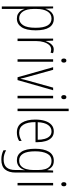

<svg xmlns="http://www.w3.org/2000/svg" viewBox="887 -1687 1041 2855"><g transform="rotate(90 1407.5 -259.5)"><path d="M260 -539Q343 -539 387 -472Q431 -405 431 -270Q431 -129 384 -59.5Q337 10 257 10Q216 10 187.5 -6Q159 -22 141 -47.5Q123 -73 114 -102H111Q112 -85 112.5 -62.5Q113 -40 113 -16V234H76V-529H105L109 -416H111Q122 -449 140.5 -477Q159 -505 188 -522Q217 -539 260 -539ZM256 -505Q187 -505 150 -444.5Q113 -384 113 -284V-239Q113 -137 151 -80.5Q189 -24 253 -24Q315 -24 354 -81.5Q393 -139 393 -269Q393 -384 359.5 -444.5Q326 -505 256 -505Z M716 -538Q730 -538 744 -535.5Q758 -533 771 -527L763 -491Q753 -495 741 -497.5Q729 -500 715 -500Q675 -500 647.5 -468.5Q620 -437 605.5 -387.5Q591 -338 591 -283V0H554V-529H584L589 -420H592Q601 -448 617 -475Q633 -502 657.5 -520Q682 -538 716 -538Z M881 -726Q897 -726 904 -715Q911 -704 911 -689Q911 -671 903 -660.5Q895 -650 880 -650Q865 -650 857.5 -661Q850 -672 850 -688Q850 -704 857 -715Q864 -726 881 -726ZM898 -529V0H861V-529Z M1129 0 979 -529H1018L1120 -162Q1128 -133 1135.5 -104.5Q1143 -76 1149 -46H1152Q1158 -73 1164.5 -101Q1171 -129 1180 -159L1283 -529H1322L1171 0Z M1425 -726Q1441 -726 1448 -715Q1455 -704 1455 -689Q1455 -671 1447 -660.5Q1439 -650 1424 -650Q1409 -650 1401.5 -661Q1394 -672 1394 -688Q1394 -704 1401 -715Q1408 -726 1425 -726ZM1442 -529V0H1405V-529Z M1633 0H1596V-760H1633Z M1934 -539Q1991 -539 2026.5 -506Q2062 -473 2078 -418.5Q2094 -364 2094 -300V-267H1796Q1795 -149 1834.5 -86.5Q1874 -24 1952 -24Q2014 -24 2076 -61V-23Q2048 -7 2017.5 1.5Q1987 10 1950 10Q1851 10 1804.5 -64.5Q1758 -139 1758 -263Q1758 -345 1777.5 -407Q1797 -469 1836 -504Q1875 -539 1934 -539ZM1934 -505Q1875 -505 1838.5 -454Q1802 -403 1797 -300H2058Q2058 -357 2045 -403.5Q2032 -450 2004.5 -477.5Q1977 -505 1934 -505Z M2370 -539Q2427 -539 2459 -511.5Q2491 -484 2507 -445H2511L2516 -529H2546V27Q2546 130 2500 185.5Q2454 241 2351 241Q2310 241 2276.5 232.5Q2243 224 2214 209V170Q2245 187 2278 197Q2311 207 2351 207Q2431 207 2469.5 163.5Q2508 120 2508 30V-10Q2508 -33 2508.5 -55Q2509 -77 2511 -105H2508Q2493 -53 2456 -21.5Q2419 10 2362 10Q2282 10 2237 -57.5Q2192 -125 2192 -261Q2192 -392 2236 -465.5Q2280 -539 2370 -539ZM2373 -505Q2298 -505 2264 -439Q2230 -373 2230 -261Q2230 -141 2265 -82.5Q2300 -24 2367 -24Q2420 -24 2451 -54.5Q2482 -85 2495 -132.5Q2508 -180 2508 -232V-308Q2508 -365 2495 -409.5Q2482 -454 2452 -479.5Q2422 -505 2373 -505Z M2720 -726Q2736 -726 2743 -715Q2750 -704 2750 -689Q2750 -671 2742 -660.5Q2734 -650 2719 -650Q2704 -650 2696.5 -661Q2689 -672 2689 -688Q2689 -704 2696 -715Q2703 -726 2720 -726ZM2737 -529V0H2700V-529Z"/></g></svg>

Font: Noto Sans Lao Looped Condensed ExtraLight
Style: Regular
Weight: 200
Width: 3
Designer: Mark Frömberg, Ben Mitchell
Foundry: The Fontpad Ltd
Version: Version 1.002; ttfautohint (v1.8.4.7-5d5b)